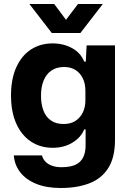

<svg xmlns="http://www.w3.org/2000/svg" viewBox="-20 -763 657 960"><path d="M284 177Q213 177 162 156.5Q111 136 82 99.5Q53 63 49 14H190Q194 31 206.5 44.5Q219 58 239.5 65.5Q260 73 287 73Q332 73 358 60.5Q384 48 396 23.5Q408 -1 408 -36V-116H401Q385 -76 342.5 -50Q300 -24 243 -24Q196 -24 158 -42Q120 -60 92.5 -93.5Q65 -127 50 -175Q35 -223 35 -285Q35 -367 61 -425.5Q87 -484 134 -515Q181 -546 243 -546Q298 -546 341 -522Q384 -498 401 -455H409L413 -536H555V-64Q555 24 521.5 77Q488 130 427 153.5Q366 177 284 177ZM298 -143Q334 -143 358 -159Q382 -175 394.5 -201.5Q407 -228 407 -261V-309Q407 -345 394 -371.5Q381 -398 357.5 -413Q334 -428 301 -428Q262 -428 236.5 -410Q211 -392 198 -360Q185 -328 185 -285Q185 -242 197 -210.5Q209 -179 234 -161Q259 -143 298 -143ZM239 -598 127 -743H251L310 -664L370 -743H494L382 -598Z"/></svg>

Font: Mona Sans ExtraLight
Style: Bold
Weight: 700
Version: Version 2.000